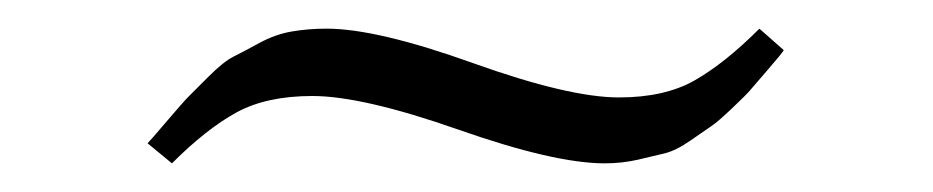

<svg xmlns="http://www.w3.org/2000/svg" viewBox="-20 -688 651 134"><path d="M83 -588Q85 -590 96.5 -603.5Q108 -617 111.5 -620.5Q115 -624 125.5 -634.5Q136 -645 143 -648.5Q150 -652 161 -658Q172 -664 183.5 -666Q195 -668 208 -668Q243 -668 310 -644Q377 -620 412 -620Q444 -620 465 -632Q486 -644 510 -668L527 -653Q526 -651 516 -639.5Q506 -628 503.5 -625Q501 -622 491 -612.5Q481 -603 476.5 -600Q472 -597 462 -590Q452 -583 444 -581Q436 -579 425 -576.5Q414 -574 402 -574Q367 -574 300 -597.5Q233 -621 198 -621Q166 -621 145 -609.5Q124 -598 100 -574Z"/></svg>

Font: CMU Serif
Style: Roman
Weight: 500
Version: Version 0.7.0